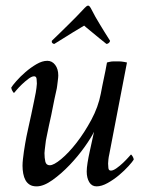

<svg xmlns="http://www.w3.org/2000/svg" viewBox="-20 -656 535 682"><path d="M288 -47Q288 -24 297 -9Q306 6 323 6Q341 6 362.5 -6Q384 -18 403 -34Q422 -50 436.5 -66Q451 -82 455 -89Q455 -94 451 -100.5Q447 -107 445 -107Q444 -106 436 -97Q428 -88 417 -77.5Q406 -67 394 -58.5Q382 -50 374 -50Q366 -50 365 -59Q364 -68 364 -75Q364 -79 365 -89Q366 -99 368 -107L431 -434Q427 -435 421.5 -436Q416 -437 411 -437.5Q406 -438 401 -438Q396 -438 392 -438Q388 -438 384 -438Q380 -438 376 -437.5Q372 -437 368 -436Q364 -435 360 -434Q357 -418 354.5 -404.5Q352 -391 349 -378Q346 -365 343.5 -351.5Q341 -338 338 -323Q329 -276 304.5 -230.5Q280 -185 252 -149Q224 -113 197.5 -91Q171 -69 157 -69Q144 -69 141 -82Q138 -95 138 -112Q138 -116 139 -124Q140 -132 141 -140.5Q142 -149 143 -156.5Q144 -164 145 -167Q154 -212 162 -247Q168 -278 173.5 -304.5Q179 -331 180 -334Q182 -342 183 -350.5Q184 -359 185 -366.5Q186 -374 186.5 -379.5Q187 -385 187 -388Q187 -411 176 -425.5Q165 -440 148 -440Q130 -440 109.5 -428Q89 -416 70.5 -400Q52 -384 38 -368Q24 -352 20 -345Q20 -340 24 -333Q28 -326 30 -326Q31 -327 39 -336.5Q47 -346 58 -356.5Q69 -367 81 -376Q93 -385 101 -385Q109 -385 110 -375.5Q111 -366 111 -359Q111 -355 109.5 -343.5Q108 -332 107 -327Q105 -316 100.5 -294.5Q96 -273 91 -249Q86 -225 81 -203.5Q76 -182 74 -171Q72 -160 69.5 -146.5Q67 -133 65 -118.5Q63 -104 61.5 -91Q60 -78 60 -67Q60 -53 62.5 -39.5Q65 -26 70.5 -16Q76 -6 85.5 0Q95 6 110 6Q135 6 166.5 -16.5Q198 -39 227.5 -70Q257 -101 280.5 -134Q304 -167 314 -188Q311 -175 307 -156Q303 -137 298.5 -117Q294 -97 291 -78Q288 -59 288 -47ZM293 -636Q290 -636 287 -633.5Q284 -631 281 -628Q264 -610 250.5 -596Q237 -582 223.5 -569Q210 -556 196 -542Q182 -528 164 -511Q163 -506 166 -503Q169 -500 173 -500Q188 -509 206 -520.5Q224 -532 240.5 -542Q257 -552 268 -558.5Q279 -565 279 -565Q279 -565 287 -558Q295 -551 307 -541.5Q319 -532 332.5 -520.5Q346 -509 358 -500Q362 -500 366 -503Q370 -506 371 -511Q360 -528 351.5 -542Q343 -556 335 -569Q327 -582 319 -596Q311 -610 302 -628Q300 -631 298 -633.5Q296 -636 293 -636Z"/></svg>

Font: Vermiglione
Style: Italic
Weight: 400
Italic angle: -11°
Version: Version 1.105